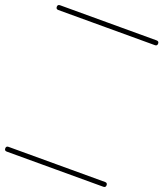

<svg xmlns="http://www.w3.org/2000/svg" viewBox="-179 -662 965 1134"><g transform="rotate(20 303.5 -95.0)"><path d="M0 -555Q152 -555 303.5 -555Q455 -555 607 -555Q622 -555 622 -540Q622 -525 607 -525Q455 -525 303.5 -525Q152 -525 0 -525Q-15 -525 -15 -540Q-15 -555 0 -555ZM0 335Q152 335 303.5 335Q455 335 607 335Q622 335 622 350Q622 365 607 365Q455 365 303.5 365Q152 365 0 365Q-15 365 -15 350Q-15 335 0 335Z"/></g></svg>

Font: FRB American Cursive Just Guidelines
Style: Italic
Weight: 400
Italic angle: -25°
Version: Version 2.0;Modular Font Editor K font №1